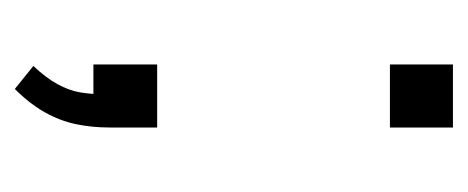

<svg xmlns="http://www.w3.org/2000/svg" viewBox="-206 -319 631 259"><g transform="rotate(90 109.5 -189.5)"><path d="M100 106 69 81Q85 64 93.5 48.5Q102 33 104.5 18.5Q107 4 107 -11L129 0H67V-86H152V-22Q152 2 147.5 23.5Q143 45 131.5 65.5Q120 86 100 106ZM67 -400V-485H152V-400Z"/></g></svg>

Font: Nunito Sans 12pt ExtraLight 12pt Light
Style: Regular
Weight: 300
Version: Version 3.101;gftools[0.9.27]